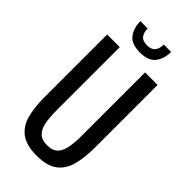

<svg xmlns="http://www.w3.org/2000/svg" viewBox="-309 -1080 1160 1160"><g transform="rotate(45 271.5 -500.0)"><path d="M272 9Q184 9 137 -26Q90 -61 73 -124.5Q56 -188 56 -273V-810H164V-268Q164 -216 171 -173Q178 -130 201.5 -105Q225 -80 272 -80Q320 -80 343 -105Q366 -130 373 -173Q380 -216 380 -268V-810H487V-273Q487 -188 470 -124.5Q453 -61 406.5 -26Q360 9 272 9ZM272 -873Q200 -873 170.5 -912Q141 -951 141 -1009H203Q204 -973 219.5 -953.5Q235 -934 272 -934Q310 -934 325.5 -954Q341 -974 341 -1009H404Q404 -951 374.5 -912Q345 -873 272 -873Z"/></g></svg>

Font: Oswald
Style: Regular
Weight: 400
Designer: Vernon Adams
Foundry: Vernon Adams
Version: Version 4.103; ttfautohint (v1.8.3)